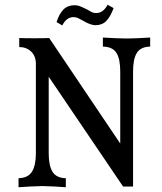

<svg xmlns="http://www.w3.org/2000/svg" viewBox="-20 -785 680 808"><path d="M513 -623Q545 -623 612 -627V-589Q572 -588 556 -562.5Q540 -537 540 -485V0H498L185 -462V-140Q185 -88 201 -62Q217 -36 257 -35V3L212 0Q162 -2 158 -2Q153 -2 105 0L58 3V-35Q98 -36 114.5 -62.5Q131 -89 131 -140V-516Q131 -549 111 -568Q91 -587 61 -587V-625Q82 -624 124 -624Q166 -624 187 -625L486 -181V-485Q486 -537 470 -562.5Q454 -588 413 -589V-627Q481 -623 513 -623ZM458 -751Q445 -715 427.5 -697Q410 -679 382 -679Q361 -679 331 -697Q326 -699 314 -706Q302 -713 289 -713Q260 -713 242 -678L218 -692Q229 -727 247 -745Q265 -763 294 -763Q309 -763 325.5 -755Q342 -747 345 -746Q349 -744 360.5 -737Q372 -730 385 -730Q414 -730 433 -765Z"/></svg>

Font: Gupter Medium
Style: Regular
Weight: 500
Designer: Octavio Pardo
Version: Version 1.000